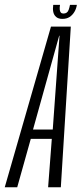

<svg xmlns="http://www.w3.org/2000/svg" viewBox="-55 -788 344 808"><path d="M-35 0H17.5L74.5 -203.5H163L147.5 0H201L243 -676H159.5ZM84 -243 194 -637.5H195.5L167 -243ZM207.5 -708.5Q225.5 -708.5 237.8 -716.5Q250 -724.5 258 -737.8Q266 -751 268.5 -767.5H239.5Q237 -755 234 -746.8Q231 -738.5 225.5 -734.8Q220 -731 212 -731Q205 -731 201.2 -735Q197.5 -739 196.5 -747Q195.5 -755 197.5 -767.5H169Q166.5 -751 169.2 -737.8Q172 -724.5 181.5 -716.5Q191 -708.5 207.5 -708.5Z"/></svg>

Font: Anybody ExtraCondensed Light
Style: Italic
Weight: 300
Width: 2
Italic angle: -10°
Version: Version 1.113;gftools[0.9.25]